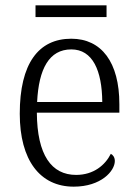

<svg xmlns="http://www.w3.org/2000/svg" viewBox="-20 -689 515 719"><path d="M113 -625H379V-669H113ZM256 10C359 10 410 -49 410 -86C410 -100 403 -109 395 -113C374 -71 331 -34 265 -34C173 -34 119 -108 118 -267H427V-299C427 -456 360 -544 247 -544C124 -544 54 -451 54 -263C54 -89 130 10 256 10ZM363 -307H119C125 -431 164 -504 247 -504C327 -504 362 -425 363 -307Z"/></svg>

Font: Noto Serif Devanagari SemiCondensed Light
Style: Regular
Weight: 300
Width: 4
Designer: Universal Thirst, Indian Type Foundry and the Monotype Design Team
Foundry: Monotype Imaging Inc.
Version: Version 2.004